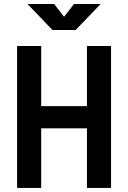

<svg xmlns="http://www.w3.org/2000/svg" viewBox="-20 -918 626 938"><path d="M404.8 0H522.5V-693.4H404.8V-399.4H181.2V-693.4H63.5V0H181.2V-291H404.8ZM236.3 -771.5H349.6L471.7 -898.4H341.3L293 -835.9L244.6 -898.4H114.3Z"/></svg>

Font: Cascadia Mono SemiBold
Style: Regular
Weight: 600
Monospace: yes
Designer: Aaron Bell
Foundry: Saja Typeworks
Version: Version 2404.023